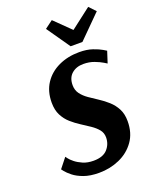

<svg xmlns="http://www.w3.org/2000/svg" viewBox="-162 -970 857 1071"><g transform="rotate(-20 266.5 -434.5)"><path d="M233 -845 280 -880 375 -787 496 -880 533 -841 399 -707H329ZM490 -546Q490 -546 472 -557Q454 -568 425 -579Q396 -590 361 -590Q319 -590 292 -566.5Q265 -543 265 -499Q265 -469 281 -447.5Q297 -426 322 -408.5Q347 -391 375 -373Q403 -355 428 -332.5Q453 -310 469 -279.5Q485 -249 485 -206Q485 -136 450.5 -87.5Q416 -39 359.5 -14Q303 11 238 11Q185 11 148 -2.5Q111 -16 88 -34.5Q65 -53 54.5 -66.5Q44 -80 44 -80L90 -138Q90 -138 98.5 -126.5Q107 -115 125 -100.5Q143 -86 169.5 -74.5Q196 -63 232 -63Q288 -63 314.5 -92.5Q341 -122 341 -162Q341 -189 325 -208.5Q309 -228 284 -245Q259 -262 231.5 -279.5Q204 -297 179 -319Q154 -341 138 -372Q122 -403 122 -447Q122 -514 153.5 -561.5Q185 -609 239.5 -634.5Q294 -660 362 -660Q407 -660 440.5 -648.5Q474 -637 493 -625.5Q512 -614 512 -614Z"/></g></svg>

Font: Arsenal SC
Style: Bold Italic
Weight: 700
Italic angle: -9.10001°
Designer: Andrij Shevchenko
Foundry: Stairsfor
Version: Version 2.001; ttfautohint (v1.8.4.7-5d5b)